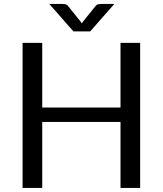

<svg xmlns="http://www.w3.org/2000/svg" viewBox="-20 -928 804 948"><path d="M672 -716.5V0H575V-326H188.5V0H91.5V-716.5H188.5V-397H575V-716.5ZM544.5 -908.5 425.5 -773H342.5L223.5 -908.5H288.5Q294.5 -908.5 302.8 -907Q311 -905.5 317 -897L378 -821.5L384 -812.5L390 -821.5L450.5 -896.5Q457 -905.5 465.2 -907Q473.5 -908.5 479.5 -908.5Z"/></svg>

Font: Lato-Regular
Style: Regular
Weight: 400
Designer: Lukasz Dziedzic with Adam Twardoch and Botio Nikoltchev
Foundry: tyPoland Lukasz Dziedzic
Version: Version 2.015; 2015-08-06; http://www.latofonts.com/